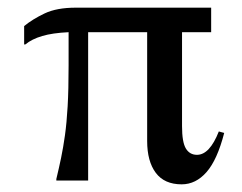

<svg xmlns="http://www.w3.org/2000/svg" viewBox="-20 -471 631 501"><path d="M127 -4Q134 -33 139.5 -59.5Q145 -86 149.5 -118Q154 -150 156.5 -193.5Q159 -237 159 -300V-387Q117 -385 90 -377Q63 -369 46 -355H43V-403Q65 -421 96.5 -436Q128 -451 178 -451H531V-387H455V-142Q455 -100 465 -83.5Q475 -67 494 -67Q527 -67 551 -128L565 -124Q547 -54 519 -22Q491 10 454 10Q409 10 386.5 -20Q364 -50 364 -103V-387H210V0H127Z"/></svg>

Font: Spectral Medium
Style: Regular
Weight: 500
Designer: Jean-Baptiste Levee
Foundry: Production Type
Version: Version 2.001